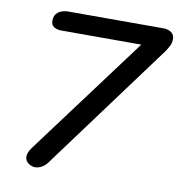

<svg xmlns="http://www.w3.org/2000/svg" viewBox="-80 -774 803 858"><g transform="rotate(10 321.5 -344.5)"><path d="M89 -29Q89 -48 106 -71L508 -611H146Q124 -611 111 -620Q98 -629 98 -647Q98 -673 115.5 -686.5Q133 -700 162 -700H591Q615 -700 629 -689.5Q643 -679 643 -660Q643 -644 637.5 -632Q632 -620 621 -603L189 -18Q179 -5 164.5 3Q150 11 135 11Q121 11 107 2Q89 -10 89 -29Z"/></g></svg>

Font: Kodchasan SemiBold
Style: Italic
Weight: 600
Italic angle: -10°
Version: Version 1.000; ttfautohint (v1.6)